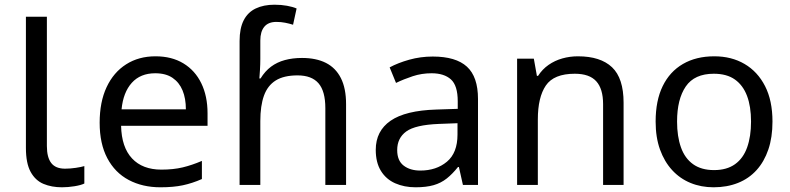

<svg xmlns="http://www.w3.org/2000/svg" viewBox="-20 -785 3353 815"><path d="M243 10Q199 10 164.5 -4.5Q130 -19 110 -55.5Q90 -92 90 -157V-714H179V-165Q179 -117 197.5 -93Q216 -69 256 -69Q278 -69 301.5 -72.5Q325 -76 338 -80V-6Q324 1 296.5 5.5Q269 10 243 10Z M640 -546Q709 -546 758.5 -516Q808 -486 834.5 -431.5Q861 -377 861 -304V-251H494Q496 -160 540.5 -112.5Q585 -65 665 -65Q716 -65 755.5 -74.5Q795 -84 837 -102V-25Q796 -7 756 1.5Q716 10 661 10Q585 10 526.5 -21Q468 -52 435.5 -113.5Q403 -175 403 -264Q403 -352 432.5 -415Q462 -478 515.5 -512Q569 -546 640 -546ZM639 -474Q576 -474 539.5 -433.5Q503 -393 496 -321H769Q769 -367 755 -401Q741 -435 712.5 -454.5Q684 -474 639 -474Z M997 -611Q997 -665 1014.5 -699Q1032 -733 1065.5 -749Q1099 -765 1145 -765Q1174 -765 1198.5 -760.5Q1223 -756 1239 -749L1224 -680Q1208 -685 1190.5 -688.5Q1173 -692 1153 -692Q1119 -692 1102 -671.5Q1085 -651 1085 -613V-535Q1085 -513 1083.5 -488Q1082 -463 1081 -452H1086Q1105 -483 1130.5 -502Q1156 -521 1189 -530Q1222 -539 1262 -539Q1322 -539 1363.5 -518Q1405 -497 1427 -453.5Q1449 -410 1449 -343V0H1361V-326Q1361 -398 1332 -431.5Q1303 -465 1243 -465Q1185 -465 1150.5 -443.5Q1116 -422 1100.5 -379Q1085 -336 1085 -271V0H997Z M1817 -545Q1915 -545 1962 -502Q2009 -459 2009 -365V0H1945L1928 -76H1924Q1901 -47 1876.5 -27.5Q1852 -8 1820.5 1Q1789 10 1744 10Q1696 10 1657.5 -7Q1619 -24 1597 -59.5Q1575 -95 1575 -149Q1575 -229 1638 -272.5Q1701 -316 1832 -320L1923 -323V-355Q1923 -422 1894 -448Q1865 -474 1812 -474Q1770 -474 1732 -461.5Q1694 -449 1661 -433L1634 -499Q1669 -518 1717 -531.5Q1765 -545 1817 -545ZM1843 -259Q1743 -255 1704.5 -227Q1666 -199 1666 -148Q1666 -103 1693.5 -82Q1721 -61 1764 -61Q1832 -61 1877 -98.5Q1922 -136 1922 -214V-262Z M2433 -546Q2529 -546 2578 -499.5Q2627 -453 2627 -349V0H2540V-343Q2540 -408 2511 -440Q2482 -472 2420 -472Q2331 -472 2297 -422Q2263 -372 2263 -278V0H2175V-536H2246L2259 -463H2264Q2282 -491 2308.5 -509.5Q2335 -528 2367 -537Q2399 -546 2433 -546Z M3259 -269Q3259 -202 3241.5 -150.5Q3224 -99 3191.5 -63Q3159 -27 3112.5 -8.5Q3066 10 3009 10Q2956 10 2911 -8.5Q2866 -27 2833 -63Q2800 -99 2781.5 -150.5Q2763 -202 2763 -269Q2763 -358 2793 -419.5Q2823 -481 2879 -513.5Q2935 -546 3012 -546Q3085 -546 3140.5 -513.5Q3196 -481 3227.5 -419.5Q3259 -358 3259 -269ZM2854 -269Q2854 -206 2870.5 -159.5Q2887 -113 2922 -88Q2957 -63 3011 -63Q3065 -63 3100 -88Q3135 -113 3151.5 -159.5Q3168 -206 3168 -269Q3168 -333 3151 -378Q3134 -423 3099.5 -447.5Q3065 -472 3010 -472Q2928 -472 2891 -418Q2854 -364 2854 -269Z"/></svg>

Font: ukorean25
Style: Book
Weight: 400
Designer: Jelle Bosma - Monotype Design Team
Foundry: Monotype Imaging Inc.
Version: Version 2.003